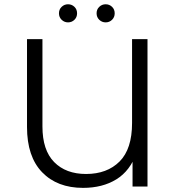

<svg xmlns="http://www.w3.org/2000/svg" viewBox="-20 -886 835 912"><path d="M374.7 6.4Q251.7 6.4 180 -67.9Q108.3 -142.1 108.3 -282.5V-700H181.6V-285.2Q181.6 -172.8 237.2 -116.2Q292.9 -59.6 388.8 -59.6Q488.6 -59.6 548 -118.9Q607.3 -178.2 607.3 -301.8V-700H680.6V0H609.6V-172.6L629.1 -161.1Q598.6 -74.8 532.8 -34.2Q467 6.4 374.7 6.4ZM481.8 -779.7Q464.4 -779.7 451.6 -791.9Q438.8 -804.2 438.8 -822.7Q438.8 -841.6 451.6 -853.6Q464.4 -865.7 481.8 -865.7Q499.6 -865.7 512.2 -853.6Q524.8 -841.6 524.8 -822.7Q524.8 -804.2 512.2 -791.9Q499.6 -779.7 481.8 -779.7ZM303.1 -779.7Q285.7 -779.7 272.9 -791.9Q260.1 -804.2 260.1 -822.7Q260.1 -841.6 272.9 -853.6Q285.7 -865.7 303.1 -865.7Q320.9 -865.7 333.5 -853.6Q346.1 -841.6 346.1 -822.7Q346.1 -804.2 333.5 -791.9Q320.9 -779.7 303.1 -779.7Z"/></svg>

Font: Montserrat Alternates Thin
Style: Regular
Weight: 100
Designer: Julieta Ulanovsky
Foundry: Julieta Ulanovsky
Version: Version 9.000